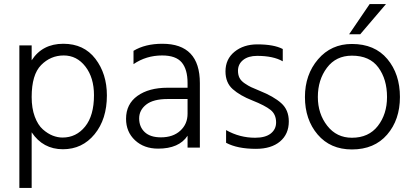

<svg xmlns="http://www.w3.org/2000/svg" viewBox="-20 -732 2048 952"><path d="M137 200H76V-507H137V-433Q190 -515 294 -515Q396 -515 453 -440.5Q510 -366 510 -259Q510 -141 449 -66.5Q388 8 292 8Q193 8 137 -76ZM137 -251Q137 -195 152.5 -153.5Q168 -112 192.5 -90.5Q217 -69 241.5 -59.5Q266 -50 290 -50Q358 -50 402 -104.5Q446 -159 446 -260Q446 -347 403.5 -402Q361 -457 296 -457Q231 -457 184 -409.5Q137 -362 137 -251Z M778 -51Q838 -51 874 -84Q910 -117 910 -168V-241H811Q740 -241 705 -213.5Q670 -186 670 -145Q670 -103 697.5 -77Q725 -51 778 -51ZM910 -59Q868 5 764 5Q694 5 649.5 -36.5Q605 -78 605 -143Q605 -216 661.5 -256.5Q718 -297 811 -297H910V-320Q910 -388 881 -422.5Q852 -457 784 -457Q705 -457 642 -414V-480Q700 -515 785 -515Q971 -515 971 -320V0H910Z M1412 -130Q1412 -67 1368.5 -30.5Q1325 6 1249 6Q1157 6 1101 -24V-87Q1168 -49 1245 -49Q1296 -49 1322.5 -70Q1349 -91 1349 -125Q1349 -165 1321.5 -187Q1294 -209 1231 -234Q1170 -258 1134 -290Q1098 -322 1098 -378Q1098 -439 1143 -475.5Q1188 -512 1256 -512Q1338 -512 1382 -489V-428Q1335 -455 1255 -455Q1211 -455 1185.5 -434.5Q1160 -414 1160 -381Q1160 -361 1167.5 -346Q1175 -331 1193.5 -318.5Q1212 -306 1225 -300Q1238 -294 1267 -282Q1337 -254 1374.5 -220.5Q1412 -187 1412 -130Z M1963 -251Q1963 -138 1899.5 -64.5Q1836 9 1725 9Q1618 9 1555 -65Q1492 -139 1492 -251Q1492 -362 1557 -438Q1622 -514 1725 -514Q1838 -514 1900.5 -439.5Q1963 -365 1963 -251ZM1556 -251Q1556 -168 1602.5 -108.5Q1649 -49 1725 -49Q1808 -49 1853.5 -107.5Q1899 -166 1899 -251Q1899 -339 1856 -397.5Q1813 -456 1725 -456Q1646 -456 1601 -396Q1556 -336 1556 -251ZM1766 -562H1711L1813 -712H1894Z"/></svg>

Font: Hind Madurai Light
Style: Regular
Weight: 300
Designer: Jyotish Sonowal
Foundry: Indian Type Foundry
Version: Version 1.001;PS 1.0;hotconv 1.0.86;makeotf.lib2.5.63406; tt